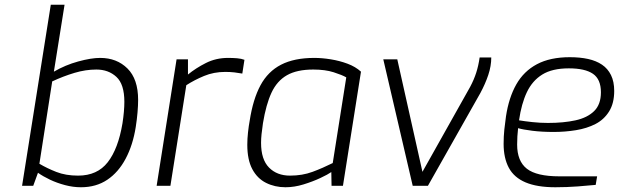

<svg xmlns="http://www.w3.org/2000/svg" viewBox="-20 -783 2608 809"><path d="M321 6Q288 6 254 -3Q220 -12 190.5 -26Q161 -40 140 -55L120 0H73L194 -763H252L207 -481Q255 -509 309.5 -524Q364 -539 402 -539Q472 -539 517 -494.5Q562 -450 562 -362Q562 -339 559.5 -309.5Q557 -280 552 -248Q540 -172 509.5 -114.5Q479 -57 432 -25.5Q385 6 321 6ZM309 -43Q390 -43 434 -99.5Q478 -156 496 -263Q500 -289 502 -312Q504 -335 504 -354Q504 -428 470.5 -459Q437 -490 386 -490Q341 -490 294 -476Q247 -462 200 -440L146 -93Q178 -74 217.5 -58.5Q257 -43 309 -43Z M640 0 724 -533H772V-469Q805 -496 847.5 -517.5Q890 -539 941 -539Q961 -539 979 -537.5Q997 -536 1010 -531L1001 -473Q985 -476 967.5 -478Q950 -480 929 -480Q881 -480 840 -463Q799 -446 765 -424L698 0Z M1183 6Q1138 6 1101 -12.5Q1064 -31 1043 -70.5Q1022 -110 1022 -173Q1022 -198 1025 -225.5Q1028 -253 1032 -274Q1046 -365 1077.5 -423.5Q1109 -482 1164.5 -510.5Q1220 -539 1304 -539Q1337 -539 1374 -533Q1411 -527 1444.5 -514.5Q1478 -502 1501 -481L1425 0H1377L1376 -58Q1362 -48 1330 -33Q1298 -18 1259 -6Q1220 6 1183 6ZM1202 -43Q1254 -43 1297 -59Q1340 -75 1382 -96L1439 -457Q1422 -467 1386 -478.5Q1350 -490 1300 -490Q1231 -490 1189 -466Q1147 -442 1124 -392.5Q1101 -343 1088 -264Q1084 -237 1082 -217.5Q1080 -198 1080 -181Q1080 -111 1113.5 -77Q1147 -43 1202 -43Z M1719 0 1595 -533H1654L1760 -59L1961 -417Q1977 -447 1986.5 -476.5Q1996 -506 2001 -541H2050Q2050 -505 2037.5 -467.5Q2025 -430 2004 -391L1783 0Z M2320 6Q2243 6 2194.5 -14.5Q2146 -35 2124 -76Q2102 -117 2102 -177Q2102 -208 2105 -237Q2108 -266 2112 -293Q2124 -372 2155.5 -427.5Q2187 -483 2242.5 -512.5Q2298 -542 2381 -542Q2424 -542 2458 -534.5Q2492 -527 2516.5 -510.5Q2541 -494 2554.5 -466.5Q2568 -439 2568 -400Q2568 -348 2546.5 -313.5Q2525 -279 2489 -260.5Q2453 -242 2407 -234.5Q2361 -227 2313 -227Q2263 -227 2223 -232Q2183 -237 2163 -243Q2161 -226 2160 -208.5Q2159 -191 2159 -174Q2159 -104 2200 -72Q2241 -40 2337 -40H2496L2490 -4Q2461 -1 2414.5 2.5Q2368 6 2320 6ZM2289 -265Q2355 -265 2405 -276Q2455 -287 2483.5 -315Q2512 -343 2512 -394Q2512 -449 2478.5 -472Q2445 -495 2377 -495Q2307 -495 2265 -469Q2223 -443 2200 -394.5Q2177 -346 2167 -276Q2191 -272 2223.5 -268.5Q2256 -265 2289 -265Z"/></svg>

Font: Exo Thin Light
Style: Italic
Weight: 300
Italic angle: -9°
Version: Version 2.000